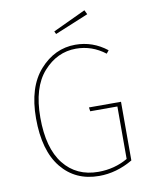

<svg xmlns="http://www.w3.org/2000/svg" viewBox="-94 -930 793 1009"><g transform="rotate(-10 302.5 -425.5)"><path d="M427 -861 438 -838 259 -764 252 -779ZM348 -691Q441 -691 516 -632L503 -616Q433 -670 348 -670Q247 -670 174 -588Q101 -506 101 -345Q101 -182 168.5 -97Q236 -12 353 -12Q439 -12 510 -53V-333H365L362 -354H533V-41Q446 10 353 10Q227 10 152.5 -81.5Q78 -173 78 -345Q78 -512 158 -601.5Q238 -691 348 -691Z"/></g></svg>

Font: FiraGO Thin
Style: Regular
Weight: 100
Designer: bBox Type
Foundry: bBox Type GmbH
Version: Version 1.001;PS 001.001;hotconv 1.0.88;makeotf.lib2.5.64775